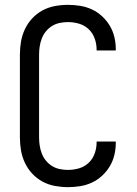

<svg xmlns="http://www.w3.org/2000/svg" viewBox="-20 -763 565 791"><path d="M260 8Q233 8 206 3Q179 -2 155 -15Q131 -28 112.5 -48Q94 -68 82.5 -92.5Q71 -117 66.5 -143.5Q62 -170 62 -197V-538Q62 -565 66.5 -591.5Q71 -618 82.5 -642.5Q94 -667 112.5 -687Q131 -707 155 -720Q179 -733 206 -738Q233 -743 260 -743Q285 -743 310 -739Q335 -735 358 -724.5Q381 -714 400 -696.5Q419 -679 432 -657.5Q445 -636 451 -611Q457 -586 457 -561V-555H378V-559Q378 -582 370 -604.5Q362 -627 345 -643Q328 -659 305.5 -665.5Q283 -672 260 -672Q243 -672 226 -668.5Q209 -665 194.5 -656Q180 -647 169 -633.5Q158 -620 152 -604Q146 -588 143.5 -571.5Q141 -555 141 -538V-197Q141 -180 143.5 -163.5Q146 -147 152 -131Q158 -115 169 -101.5Q180 -88 194.5 -79Q209 -70 226 -66.5Q243 -63 260 -63Q283 -63 305.5 -69.5Q328 -76 345 -92Q362 -108 370 -130.5Q378 -153 378 -176V-180H457V-174Q457 -149 451 -124Q445 -99 432 -77.5Q419 -56 400 -38.5Q381 -21 358 -10.5Q335 0 310 4Q285 8 260 8Z"/></svg>

Font: Iosevka Pride
Style: Regular
Weight: 400
Monospace: yes
Designer: Belleve Invis
Foundry: Belleve Invis
Version: Version 30.3.1; ttfautohint (v1.8.4)